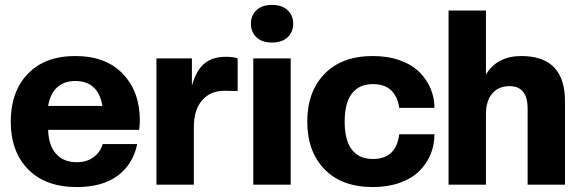

<svg xmlns="http://www.w3.org/2000/svg" viewBox="-20 -755 2374 785"><path d="M293.9 9.8Q166 9.8 95 -62.7Q23.9 -135.3 23.9 -257.8Q23.9 -379.9 93.5 -452.9Q163.1 -525.9 288.1 -525.9Q412.6 -525.9 482.2 -453.1Q551.8 -380.4 551.8 -262.2Q551.8 -244.1 548.8 -224.1H176.8Q178.7 -159.7 209.5 -125.7Q240.2 -91.8 293.9 -91.8Q334 -91.8 361.6 -111.6Q389.2 -131.3 399.9 -166H541Q523.9 -83.5 461.4 -36.9Q398.9 9.8 293.9 9.8ZM288.1 -423.8Q241.7 -423.8 213.4 -397.7Q185.1 -371.6 176.8 -321.8H398.9Q381.3 -423.8 288.1 -423.8Z M772.5 0H619.6V-516.1H764.6V-404.8Q783.2 -469.7 816.9 -496.3Q850.6 -522.9 903.8 -522.9Q934.6 -522.9 951.7 -516.1V-382.8L897.5 -383.8Q839.8 -383.8 806.2 -344.7Q772.5 -305.7 772.5 -235.8Z M1168.5 0H1015.6V-516.1H1168.5ZM1091.8 -581.1Q1051.3 -581.1 1028.6 -602.5Q1005.9 -624 1005.9 -658.2Q1005.9 -691.9 1028.6 -713.4Q1051.3 -734.9 1091.8 -734.9Q1132.8 -734.9 1155.8 -713.6Q1178.7 -692.4 1178.7 -658.2Q1178.7 -624 1155.8 -602.5Q1132.8 -581.1 1091.8 -581.1Z M1504.4 9.8Q1377.9 9.8 1307.1 -62.7Q1236.3 -135.3 1236.3 -257.8Q1236.3 -380.4 1307.1 -453.1Q1377.9 -525.9 1504.4 -525.9Q1566.4 -525.9 1615.7 -508.1Q1665 -490.2 1695.1 -460Q1725.1 -429.7 1740.7 -392.3Q1756.3 -355 1756.3 -314H1612.3Q1606 -359.4 1579.6 -385.3Q1553.2 -411.1 1504.4 -411.1Q1448.7 -411.1 1418.9 -372.8Q1389.2 -334.5 1389.2 -257.8Q1389.2 -181.2 1418.7 -143.1Q1448.2 -105 1504.4 -105Q1600.1 -105 1612.3 -206.1H1756.3Q1756.3 -161.6 1740 -122.8Q1723.6 -84 1692.9 -54.2Q1662.1 -24.4 1613.5 -7.3Q1564.9 9.8 1504.4 9.8Z M2290 0H2137.2V-311Q2137.2 -402.8 2063 -402.8Q2018.6 -402.8 1992.7 -372.8Q1966.8 -342.8 1966.8 -288.1V0H1814V-711.9H1966.8V-450.2Q2012.2 -525.9 2111.8 -525.9Q2290 -525.9 2290 -340.8Z"/></svg>

Font: Creato Display ExtraBold
Style: Regular
Weight: 800
Version: Version 1.000